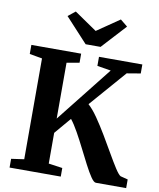

<svg xmlns="http://www.w3.org/2000/svg" viewBox="-103 -1065 946 1145"><g transform="rotate(10 370.0 -492.5)"><path d="M557 0Q544.5 0 526.2 -26.8Q508 -53.5 485.8 -96.2Q463.5 -139 439.5 -187Q415.5 -235 391.2 -278.5Q367 -322 345 -349.5L260.5 -250V-64L344.5 -52V0H34.5V-53L112 -64V-674.5L35.5 -688V-743H337V-688L260.5 -674.5V-336.5L528 -674.5L445 -688V-743H707.5V-688.5L624.5 -674.5L432.5 -454Q460 -429.5 490.8 -385Q521.5 -340.5 552.5 -288.5Q583.5 -236.5 611.2 -188Q639 -139.5 661 -105.2Q683 -71 695.5 -64L740.5 -52.5V0ZM262 -985 398.5 -891.5 535 -985 578.5 -949.5 444 -803H353.5L218 -950Z"/></g></svg>

Font: Merriweather Text Regular
Style: Bold
Weight: 700
Designer: Eben Sorkin
Foundry: Eben Sorkin
Version: Version 2.100; ttfautohint (v1.7.19-72a1) -l 8 -r 50 -G 200 